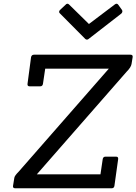

<svg xmlns="http://www.w3.org/2000/svg" viewBox="-20 -1012 733 1032"><path d="M458 -804Q453 -799 447.5 -799Q442 -799 438 -803L303 -939Q293 -947 302 -958L332 -986Q337 -992 342 -992Q347 -992 351 -988L458 -883L597 -988Q602 -992 607 -992Q612 -992 616 -986L636 -958Q641 -948 632 -939ZM580 0H62Q48 0 50 -13L57 -56Q58 -67 81 -90L565 -643H223L211 -562Q209 -548 196 -548H139Q126 -548 128 -562L147 -705Q150 -718 163 -718H681Q695 -718 693 -705L687 -668Q684 -650 661 -627L178 -75H520L532 -156Q534 -170 547 -170H604Q617 -170 615 -156L595 -13Q593 0 580 0Z"/></svg>

Font: Sanchez
Style: Italic
Weight: 400
Designer: Daniel Hernández
Foundry: LatinoType
Version: Version 1.001